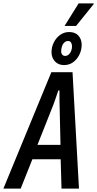

<svg xmlns="http://www.w3.org/2000/svg" viewBox="-63 -1113 573 1133"><path d="M-43 0 240 -687H365L403 0H300L295 -173H128L59 0ZM158 -258H294L289 -480Q289 -488 288.5 -500Q288 -512 288 -526Q288 -540 288 -553.5Q288 -567 288 -579H281Q276 -565 270 -546.5Q264 -528 257.5 -510Q251 -492 246 -480ZM315 -729Q281 -729 261 -751Q241 -773 241 -805Q241 -836 255 -863.5Q269 -891 292.5 -907.5Q316 -924 345 -924Q381 -924 400 -902.5Q419 -881 419 -849Q419 -819 406 -791.5Q393 -764 369.5 -746.5Q346 -729 315 -729ZM321 -783Q333 -783 342.5 -791Q352 -799 357 -812.5Q362 -826 362 -839Q362 -852 356.5 -861.5Q351 -871 339 -871Q326 -871 316.5 -862Q307 -853 302.5 -839Q298 -825 298 -811Q298 -798 304.5 -790.5Q311 -783 321 -783ZM318 -960 401 -1093H490V-1089L386 -960Z"/></svg>

Font: Archivo ExtraCondensed Medium
Style: Italic
Weight: 500
Width: 2
Italic angle: -10°
Designer: Hector Gatti
Foundry: Omnibus-Type
Version: Version 2.001